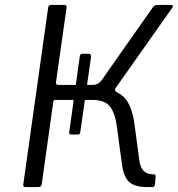

<svg xmlns="http://www.w3.org/2000/svg" viewBox="-20 -762 724 782"><path d="M85 0Q78 0 76 -3Q74 -6 75 -12L176 -730Q177 -742 188 -742H242Q253 -742 251 -730L208 -427Q207 -416 218 -416H368L383 -401Q451 -400 484.5 -366.5Q518 -333 528 -254L548 -105Q553 -77 566.5 -64.5Q580 -52 606 -52Q615 -52 614 -42L611 -10Q610 0 600 0H580Q528 0 505 -22Q482 -44 476 -98L456 -246Q449 -301 428 -328Q407 -355 356 -355H206Q197 -355 197 -347L150 -12Q149 0 135 0ZM349 -380 354 -416Q373 -416 383.5 -424.5Q394 -433 405 -451L603 -733Q610 -742 621 -742H676Q682 -742 683.5 -738.5Q685 -735 682 -731L452 -405Q448 -400 448.5 -395Q449 -390 456 -387ZM271 -214Q260 -214 262 -224L305 -533Q305 -537 308 -540Q311 -543 315 -543H342Q351 -543 351 -531L307 -224Q306 -214 297 -214Z"/></svg>

Font: Libre Franklin Light
Style: Italic
Weight: 300
Italic angle: -8°
Designer: Pablo Impallari, Rodrigo Fuenzalida, Nhung Nguyen
Foundry: Impallari Type
Version: Version 3.000